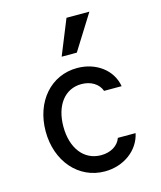

<svg xmlns="http://www.w3.org/2000/svg" viewBox="-121 -906 843 1004"><g transform="rotate(-15 300.0 -404.0)"><path d="M432 -142C418 -102 377 -77 325 -77C232 -77 172 -155 172 -272C172 -387 230 -463 320 -463C371 -463 412 -438 426 -398H521C506 -488 423 -550 320 -550C178 -550 76 -433 76 -272C76 -110 180 10 322 10C424 10 509 -52 528 -142ZM459 -818H335L258 -628H340Z"/></g></svg>

Font: CommitMono
Style: 500Regular
Weight: 500
Monospace: yes
Designer: Eigil Nikolajsen
Foundry: Eigil Nikolajsen
Version: Version 1.143